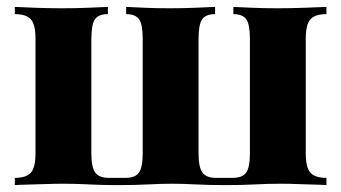

<svg xmlns="http://www.w3.org/2000/svg" viewBox="-20 -537 990 557"><path d="M927 -517V-496Q894 -496 880.5 -481Q867 -466 867 -424V-93Q867 -51 880.5 -36Q894 -21 927 -21V0Q914 -1 891.5 -1.5Q869 -2 843.5 -3Q818 -4 795 -4Q756 -4 720 -2Q684 0 634 0Q584 0 547.5 -2Q511 -4 479 -4Q447 -4 410.5 -2Q374 0 322 0Q289 0 263 -1Q237 -2 214 -3Q191 -4 163 -4Q139 -4 111.5 -3Q84 -2 60.5 -1.5Q37 -1 23 0V-21Q56 -21 69.5 -36Q83 -51 83 -93V-424Q83 -466 69.5 -481Q56 -496 23 -496V-517Q42 -516 81.5 -514.5Q121 -513 159 -513Q198 -513 236 -514.5Q274 -516 293 -517V-496Q266 -496 255.5 -481Q245 -466 245 -424V-93Q245 -51 256.5 -36Q268 -21 296 -21H344Q372 -21 383 -36Q394 -51 394 -93V-424Q394 -466 383.5 -481Q373 -496 346 -496V-517Q364 -516 399.5 -514.5Q435 -513 472 -513Q509 -513 547 -514.5Q585 -516 604 -517V-496Q577 -496 566.5 -481Q556 -466 556 -424V-93Q556 -51 567.5 -36Q579 -21 606 -21H655Q683 -21 694 -36Q705 -51 705 -93V-424Q705 -466 694.5 -481Q684 -496 657 -496V-517Q675 -516 710.5 -514.5Q746 -513 784 -513Q823 -513 864.5 -514.5Q906 -516 927 -517Z"/></svg>

Font: Playfair Display ExtraBold
Style: Regular
Weight: 800
Designer: Claus Eggers Sørensen
Foundry: Claus Eggers Sørensen
Version: Version 1.203